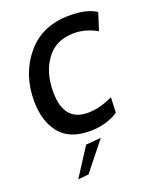

<svg xmlns="http://www.w3.org/2000/svg" viewBox="-131 -577 685 846"><g transform="rotate(-20 211.5 -154.0)"><path d="M210 10Q114 10 68.5 -47.5Q23 -105 23 -199Q23 -324 96 -412Q169 -500 299 -500Q380 -500 423 -471L397 -390Q345 -420 289 -420Q206 -420 161 -360Q116 -300 116 -208Q116 -69 229 -69Q285 -69 347 -99L344 -27Q286 10 210 10ZM244 54 138 187 88 192 173 60Z"/></g></svg>

Font: Cabin
Style: Italic
Weight: 400
Designer: Pablo Impallari
Foundry: Pablo Impallari. www.impallari.com Igino Marini. www.ikern.com
Version: Version 1.005